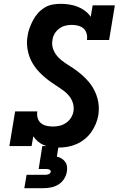

<svg xmlns="http://www.w3.org/2000/svg" viewBox="-20 -763 640 1003"><path d="M285 8Q265 8 245.5 5Q226 2 209 -5Q192 -12 178 -24Q164 -36 154 -51L145 0H29L59 -181H175Q172 -164 176.5 -147.5Q181 -131 193 -120.5Q205 -110 222 -106Q239 -102 256 -102Q273 -102 291 -106Q309 -110 325 -121Q341 -132 351 -148Q361 -164 364 -182Q367 -204 361 -224Q355 -244 342.5 -260Q330 -276 314 -288Q298 -300 281 -311Q264 -322 247.5 -333.5Q231 -345 215.5 -358Q200 -371 186 -385.5Q172 -400 160.5 -416.5Q149 -433 140.5 -451Q132 -469 127 -490Q122 -511 121 -532Q120 -553 124 -575Q127 -596 134.5 -616.5Q142 -637 152.5 -657Q163 -677 178 -694Q193 -711 212.5 -723Q232 -735 253.5 -739Q275 -743 296 -743Q319 -743 342 -739.5Q365 -736 385.5 -728Q406 -720 424 -706.5Q442 -693 454 -675L464 -735H580L550 -554H434Q437 -571 432.5 -587.5Q428 -604 416 -614.5Q404 -625 387.5 -629Q371 -633 354 -633Q337 -633 320 -628.5Q303 -624 288.5 -613Q274 -602 265 -586.5Q256 -571 254 -554Q250 -532 256 -512Q262 -492 274 -476Q286 -460 302 -447.5Q318 -435 335 -424.5Q352 -414 368.5 -402.5Q385 -391 400.5 -378Q416 -365 430 -350.5Q444 -336 455.5 -320Q467 -304 475.5 -286Q484 -268 489.5 -247.5Q495 -227 496 -206Q497 -185 494 -163Q490 -139 480.5 -116Q471 -93 456.5 -72.5Q442 -52 422 -36Q402 -20 379 -10Q356 0 332 4Q308 8 285 8ZM107 220 119 150H219Q227 150 235 146.5Q243 143 245 135Q246 127 239 123.5Q232 120 224 120H182L201 0H286L277 55Q290 58 301.5 65Q313 72 320.5 82.5Q328 93 330 107Q332 121 329 135Q326 154 314.5 172Q303 190 285 201Q267 212 247 216Q227 220 207 220Z"/></svg>

Font: Iosevka Etoile XBdObl
Style: Regular
Weight: 800
Italic angle: -9°
Designer: Belleve Invis
Foundry: Belleve Invis
Version: Version 15.5.2; ttfautohint (v1.8.4)